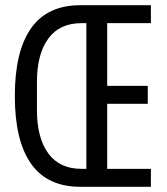

<svg xmlns="http://www.w3.org/2000/svg" viewBox="-20 -718 640 738"><path d="M289 0Q162 0 99.5 -88.5Q37 -177 37 -349Q37 -521 99.5 -609.5Q162 -698 289 -698H560V-629H392V-388H548V-319H392V-69H560V0ZM312 -69V-629H293Q209 -629 165.5 -569.5Q122 -510 122 -403V-295Q122 -188 165.5 -128.5Q209 -69 293 -69Z"/></svg>

Font: Lilex
Style: Regular
Weight: 400
Monospace: yes
Designer: Mike Abbink, Paul van der Laan, Pieter van Rosmalen, Mikhael Khrustik
Foundry: Mikhael Khrustik
Version: Version 2.510